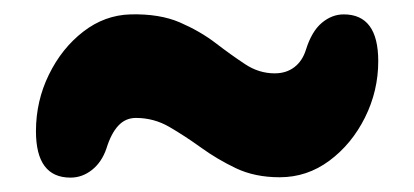

<svg xmlns="http://www.w3.org/2000/svg" viewBox="-20 -480 576 267"><path d="M369 -233.5Q334.5 -233.5 308.2 -246Q282 -258.5 259.5 -274.8Q237 -291 215.5 -303.5Q194 -316 169 -316Q154.5 -316 144.5 -305.2Q134.5 -294.5 128 -273.5Q121.5 -254.5 108 -243.8Q94.5 -233 78 -233Q30 -233 30 -297.5Q30 -339.5 48 -376.2Q66 -413 95.8 -436Q125.5 -459 161.5 -460Q202 -461 230.2 -448.8Q258.5 -436.5 280 -420Q301.5 -403.5 320.8 -390.8Q340 -378 362 -378Q378 -378 389.2 -386.5Q400.5 -395 405.5 -411Q413.5 -436.5 427.5 -448.2Q441.5 -460 458 -460Q506 -460 506 -395Q506 -353.5 487.5 -316.5Q469 -279.5 438 -256.5Q407 -233.5 369 -233.5Z"/></svg>

Font: Fraunces 144pt S100 Black
Style: Regular
Weight: 900
Version: Version 1.000